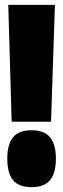

<svg xmlns="http://www.w3.org/2000/svg" viewBox="-20 -760 259 790"><path d="M28 -259 14 -740H206L190 -259ZM10 -107Q10 -166 33.5 -195Q57 -224 110 -224Q162 -224 186 -195Q210 -166 210 -107Q210 -48 186 -19Q162 10 110 10Q57 10 33.5 -19Q10 -48 10 -107Z"/></svg>

Font: Georama Condensed Black
Style: Regular
Weight: 900
Width: 3
Designer: Jean-Baptiste Levee
Foundry: Production Type
Version: Version 1.000